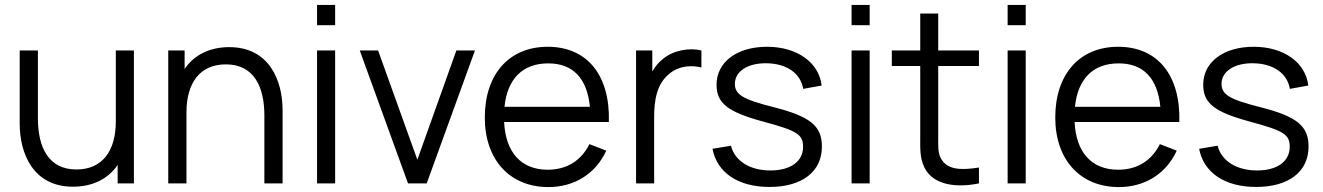

<svg xmlns="http://www.w3.org/2000/svg" viewBox="-20 -745 5376 780"><path d="M276.5 13.5C354 13.5 418 -16.5 458 -75V0H524V-540H450.5V-252C450.5 -130 394.5 -56.5 290.5 -56.5C177.5 -56.5 134 -145.5 134 -264.5V-540H60V-243C60 -121.5 114.5 13.5 276.5 13.5Z M737.5 0V-288C737.5 -410 793.5 -483.5 897.5 -483.5C1010.5 -483.5 1054 -394.5 1054 -275.5V0H1128V-297C1128 -418.5 1073.5 -553.5 911.5 -553.5C834 -553.5 770 -523.5 730 -465V-540H663.5V0Z M1341.5 -642.5V-725H1268V-642.5ZM1341.5 0V-540H1268V0Z M1713.5 0 1909.5 -540H1834L1675.5 -96L1516 -540H1441.5L1637.5 0Z M2208 15C2312.5 15 2400 -38.5 2443 -133L2374.5 -159.5C2341 -92 2282 -55.5 2205 -55.5C2097.5 -55.5 2034 -125.5 2028 -249.5H2453.5C2459 -440 2365 -555 2205 -555C2049 -555 1949.5 -444.5 1949.5 -267.5C1949.5 -96.5 2050.5 15 2208 15ZM2207 -487.5C2307.5 -487.5 2365 -427.5 2376.5 -311H2029.5C2041 -424.5 2103 -487.5 2207 -487.5Z M2637.5 0V-269.5C2637.5 -334 2646.5 -404 2700.5 -446.5C2739.5 -478.5 2789.5 -480.5 2829.5 -471V-540C2782 -552 2714.5 -541.5 2672 -504.5C2656.5 -492.5 2641.5 -475 2630 -454.5V-540H2564V0Z M3106 14.5C3238.5 14.5 3319 -47.5 3319 -149.5C3319 -233 3272.5 -271.5 3123.5 -309.5C2996 -341.5 2965.5 -361.5 2965.5 -404.5C2965.5 -455.5 3018.5 -489.5 3095 -488C3176 -486.5 3232.5 -447.5 3243 -384L3318 -397.5C3307 -491.5 3218 -555 3096 -555C2974 -555 2891 -493 2891 -401C2891 -325.5 2936 -290 3082.5 -250.5C3219.5 -213.5 3242.5 -198.5 3242.5 -148.5C3242.5 -89.5 3192 -52.5 3110 -52.5C3026 -52.5 2965 -91.5 2949.5 -153L2874.5 -140.5C2893 -43 2979.5 14.5 3106 14.5Z M3513 -642.5V-725H3439.5V-642.5ZM3513 0V-540H3439.5V0Z M3957 -64.5C3879.5 -52 3826.5 -56.5 3802.5 -101.5C3789.5 -124.5 3791.5 -153 3791.5 -198.5V-477H3957V-540H3791.5V-690H3718.5V-540H3603V-477H3718.5V-195.5C3718.5 -142.5 3716 -104 3735.5 -64.5C3771 7.5 3865.5 19 3957 0Z M4147 -642.5V-725H4073.5V-642.5ZM4147 0V-540H4073.5V0Z M4525.5 15C4630 15 4717.5 -38.5 4760.5 -133L4692 -159.5C4658.5 -92 4599.5 -55.5 4522.5 -55.5C4415 -55.5 4351.5 -125.5 4345.5 -249.5H4771C4776.5 -440 4682.5 -555 4522.5 -555C4366.5 -555 4267 -444.5 4267 -267.5C4267 -96.5 4368 15 4525.5 15ZM4524.5 -487.5C4625 -487.5 4682.5 -427.5 4694 -311H4347C4358.5 -424.5 4420.5 -487.5 4524.5 -487.5Z M5083 14.5C5215.5 14.5 5296 -47.5 5296 -149.5C5296 -233 5249.5 -271.5 5100.5 -309.5C4973 -341.5 4942.5 -361.5 4942.5 -404.5C4942.5 -455.5 4995.5 -489.5 5072 -488C5153 -486.5 5209.5 -447.5 5220 -384L5295 -397.5C5284 -491.5 5195 -555 5073 -555C4951 -555 4868 -493 4868 -401C4868 -325.5 4913 -290 5059.5 -250.5C5196.5 -213.5 5219.5 -198.5 5219.5 -148.5C5219.5 -89.5 5169 -52.5 5087 -52.5C5003 -52.5 4942 -91.5 4926.5 -153L4851.5 -140.5C4870 -43 4956.5 14.5 5083 14.5Z"/></svg>

Font: Manrope
Style: Regular
Weight: 400
Designer: Mikhail Sharanda
Foundry: Mikhail Sharanda
Version: Version 4.505